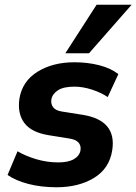

<svg xmlns="http://www.w3.org/2000/svg" viewBox="-20 -780 576 811"><path d="M12 0ZM219 11Q154 11 100 -3Q46 -17 12 -41L54 -141Q90 -120 135 -107Q180 -94 226 -94Q269 -94 292.5 -108Q316 -122 320 -145Q326 -187 272 -195L185 -209Q112 -221 82.5 -261Q53 -301 62 -363Q74 -437 138.5 -477Q203 -517 294 -517Q350 -517 399 -504.5Q448 -492 480 -467L435 -370Q407 -389 368.5 -401.5Q330 -414 294 -414Q248 -414 224.5 -398.5Q201 -383 197 -360Q194 -341 204.5 -327Q215 -313 241 -309L329 -295Q474 -272 454 -145Q442 -68 377 -28.5Q312 11 219 11ZM256 -555 388 -760H536L356 -555Z"/></svg>

Font: Winston
Style: Bold Italic
Weight: 700
Italic angle: -9°
Designer: Original fonts by Vernon Adams / Changes by Cristiano Sobral
Foundry: Original fonts by Vernon Adams / Changes by Cristiano Sobral
Version: Version 2.503;July 17, 2020;FontCreator 13.0.0.2655 64-bit